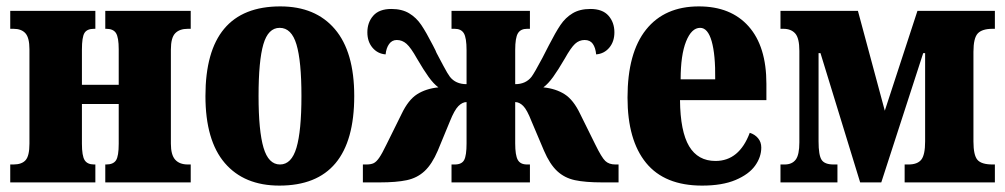

<svg xmlns="http://www.w3.org/2000/svg" viewBox="-20 -570 3141 600"><path d="M12 -56H22Q48 -56 60 -69.5Q72 -83 72 -121V-416Q72 -452 59.5 -466Q47 -480 22 -480H12V-536H278V-480H274Q252 -480 244 -467Q236 -454 236 -415V-305H351V-416Q351 -453 342.5 -466.5Q334 -480 312 -480H309V-536H576V-480H567Q541 -480 527.5 -466Q514 -452 514 -415V-121Q514 -86 527.5 -71Q541 -56 567 -56H576V0H309V-56H312Q334 -56 342.5 -69Q351 -82 351 -121V-245H236V-121Q236 -83 244.5 -69.5Q253 -56 274 -56H278V0H12Z M622 -270Q622 -550 856 -550Q966 -550 1026.5 -479Q1087 -408 1087 -270Q1087 10 853 10Q743 10 682.5 -60.5Q622 -131 622 -270ZM922 -270Q922 -379 906.5 -431Q891 -483 854 -483Q818 -483 803 -431.5Q788 -380 788 -270Q788 -161 803.5 -108.5Q819 -56 855 -56Q891 -56 906.5 -108.5Q922 -161 922 -270Z M1114 -56H1125Q1139 -56 1147.5 -60Q1156 -64 1165 -77Q1174 -90 1188 -119L1235 -214Q1256 -258 1283.5 -275.5Q1311 -293 1350 -297Q1335 -308 1319.5 -329.5Q1304 -351 1283 -387Q1264 -421 1250.5 -433Q1237 -445 1220 -445Q1205 -445 1196 -432.5Q1187 -420 1185 -400Q1160 -402 1144 -421Q1128 -440 1128 -469Q1128 -500 1146.5 -521Q1165 -542 1203 -542Q1236 -542 1258.5 -528.5Q1281 -515 1296.5 -492Q1312 -469 1333 -428Q1343 -409 1344 -405Q1352 -390 1365.5 -364.5Q1379 -339 1386 -330Q1404 -307 1438 -307V-413Q1438 -452 1429.5 -466Q1421 -480 1401 -480H1391V-536H1636V-480H1627Q1607 -480 1598.5 -466Q1590 -452 1590 -414V-307Q1623 -307 1641 -330Q1650 -342 1675 -389L1695 -428Q1716 -469 1731.5 -492Q1747 -515 1769.5 -528.5Q1792 -542 1825 -542Q1863 -542 1881.5 -521Q1900 -500 1900 -469Q1900 -440 1884 -421Q1868 -402 1843 -400Q1841 -421 1832.5 -433Q1824 -445 1807 -445Q1790 -445 1777 -433Q1764 -421 1745 -387Q1724 -351 1708.5 -329.5Q1693 -308 1678 -297Q1717 -293 1744.5 -275.5Q1772 -258 1793 -214L1840 -119Q1860 -78 1871.5 -67Q1883 -56 1903 -56H1913V0H1862Q1809 0 1776.5 -7Q1744 -14 1721 -35.5Q1698 -57 1680 -99L1641 -191Q1627 -227 1615 -239Q1603 -251 1590 -251V-122Q1590 -85 1598 -70.5Q1606 -56 1627 -56H1636V0H1391V-56H1401Q1423 -56 1430.5 -70Q1438 -84 1438 -122V-251Q1425 -251 1412.5 -238.5Q1400 -226 1386 -191L1348 -99Q1330 -57 1307 -35.5Q1284 -14 1251.5 -7Q1219 0 1166 0H1114Z M1941 -265Q1941 -405 1999 -477.5Q2057 -550 2164 -550Q2264 -550 2319.5 -487.5Q2375 -425 2375 -308V-257H2105Q2106 -159 2133.5 -113Q2161 -67 2216 -67Q2290 -67 2323 -155Q2339 -150 2349 -138Q2359 -126 2359 -109Q2359 -79 2339.5 -52Q2320 -25 2278.5 -7.5Q2237 10 2174 10Q2057 10 1999 -61Q1941 -132 1941 -265ZM2215 -322Q2216 -399 2204 -441Q2192 -483 2168 -483Q2141 -483 2124 -440.5Q2107 -398 2107 -322Z M2419 -56H2432Q2455 -56 2466.5 -71Q2478 -86 2478 -125V-411Q2478 -451 2465 -465.5Q2452 -480 2428 -480H2419V-536H2661L2745 -224L2847 -536H3089V-480H3082Q3049 -480 3035.5 -465.5Q3022 -451 3022 -408V-128Q3022 -85 3034.5 -70.5Q3047 -56 3082 -56H3089V0H2807V-56H2819Q2847 -56 2859 -71Q2871 -86 2871 -128V-404H2865L2734 0H2668L2544 -404H2538V-128Q2538 -85 2547.5 -70.5Q2557 -56 2585 -56H2597V0H2419Z"/></svg>

Font: Noto Serif CondBlack
Style: Regular
Weight: 900
Width: 3
Designer: Monotype Design Team
Foundry: Monotype Imaging Inc.
Version: Version 1.001